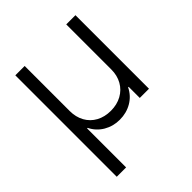

<svg xmlns="http://www.w3.org/2000/svg" viewBox="-203 -654 979 979"><g transform="rotate(-45 287.0 -164.5)"><path d="M70.3 -530.3H137.7V-205.1Q137.7 -162.1 156.2 -128.4Q174.8 -94.7 208.7 -76.2Q242.7 -57.6 287.1 -57.6Q331.5 -57.6 365.7 -76.4Q399.9 -95.2 418.7 -128.7Q437.5 -162.1 437.5 -205.1V-530.3H503.9V0H437.5V-80.1H433.6Q413.1 -38.6 374.3 -15.9Q335.4 6.8 287.1 6.8Q239.7 6.8 200.7 -16.1Q161.6 -39.1 141.6 -80.1H137.7V201.2H70.3Z"/></g></svg>

Font: Pretendard Light
Style: Regular
Weight: 300
Designer: Base glyphs from Inter by Rasmus Andersson; Hangeul glyphs from Noto Sans CJK(Source Han Sans) by Jang Soo-young and Kan
Foundry: Kil Hyung-jin
Version: Version 1.309